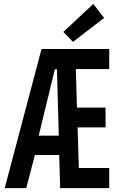

<svg xmlns="http://www.w3.org/2000/svg" viewBox="-20 -973 602 993"><path d="M4.4 0 194.8 -719.7H305.2V-614.3H263.7L172.9 -241.7L168.5 -202.6L115.7 0ZM123 -171.4V-271.5H343.3V-171.4ZM291 0 284.7 -231.4V-250L271.5 -719.7H544.9V-615.7H372.1L387.7 -104H544.9V0ZM370.6 -314 367.7 -416.5H525.9V-314ZM357.4 -756.3 307.6 -808.1 462.4 -952.6 518.6 -880.4Z"/></svg>

Font: Reddit Mono SemiBold
Style: Regular
Weight: 600
Monospace: yes
Designer: Stephen Hutchings
Foundry: Reddit
Version: Version 1.014